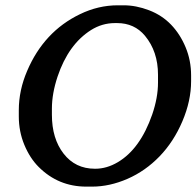

<svg xmlns="http://www.w3.org/2000/svg" viewBox="-20 -692 745 728"><path d="M579.1 -378.9V-408.7Q579.1 -496.6 529.8 -556.2Q489.7 -604.5 423.8 -604.5H416Q367.2 -604.5 325.2 -578.1Q239.3 -523.9 198.2 -401.4Q176.8 -336.9 176.8 -280.3V-256.8Q176.8 -166.5 221.2 -109.4Q265.6 -52.2 339.8 -52.2Q340.8 -52.2 341.3 -52.2Q384.8 -52.2 426.8 -77.1Q511.7 -127.4 557.1 -257.8Q579.1 -321.8 579.1 -378.9ZM426.8 -671.9H448.7Q496.1 -671.9 545.2 -653.1Q594.2 -634.3 628.7 -598.4Q663.1 -562.5 683.8 -512.7Q704.6 -462.9 704.6 -405.8V-384.3Q704.6 -309.6 671.6 -232.2Q638.7 -154.8 585 -99.1Q531.2 -43.5 463.4 -13.9Q395.5 15.6 329.1 15.6H307.1Q201.2 15.6 126.5 -59.1Q93.3 -92.3 72.3 -142.8Q51.3 -193.4 51.3 -250.5V-272Q51.3 -272.9 51.3 -274.4Q51.3 -349.6 83 -423.3Q146.5 -572.3 283.2 -638.2Q352.5 -671.9 426.8 -671.9Z"/></svg>

Font: Averia Serif Libre
Style: Bold Italic
Weight: 700
Italic angle: -6.90001°
Version: Version 1.002